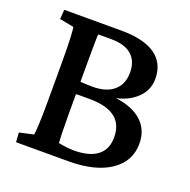

<svg xmlns="http://www.w3.org/2000/svg" viewBox="-107 -677 773 781"><g transform="rotate(20 279.5 -286.5)"><path d="M100.6 -54.7Q102.5 -62.5 104.5 -102.5Q106.4 -142.6 106.4 -201.2V-371.1Q106.4 -434.6 104.5 -474.6Q102.5 -514.6 100.6 -520.5L39.1 -532.2L42 -573.2H289.1Q386.7 -573.2 436.5 -538.1Q486.3 -502.9 486.3 -435.5Q486.3 -381.8 442.9 -345.2Q399.4 -308.6 329.1 -302.7L324.2 -310.5Q416 -307.6 465.8 -270Q515.6 -232.4 515.6 -166Q515.6 -88.9 449.7 -44.4Q383.8 0 268.6 0H42L39.1 -41ZM204.1 -172.9Q204.1 -130.9 205.1 -98.1Q206.1 -65.4 207 -56.6Q218.8 -53.7 239.3 -51.3Q259.8 -48.8 273.4 -48.8Q340.8 -48.8 375.5 -75.7Q410.2 -102.5 410.2 -154.3Q410.2 -211.9 373 -239.7Q335.9 -267.6 261.7 -267.6Q232.4 -267.6 218.8 -267.6Q205.1 -267.6 192.4 -265.6V-321.3Q209 -320.3 223.6 -319.3Q238.3 -318.4 256.8 -318.4Q316.4 -318.4 348.6 -346.2Q380.9 -374 380.9 -424.8Q380.9 -473.6 351.1 -500Q321.3 -526.4 261.7 -526.4H206.1Q205.1 -518.6 204.6 -482.9Q204.1 -447.3 204.1 -402.3Z"/></g></svg>

Font: Crimson Pro ExtraLight Medium
Style: Regular
Weight: 500
Version: Version 1.002